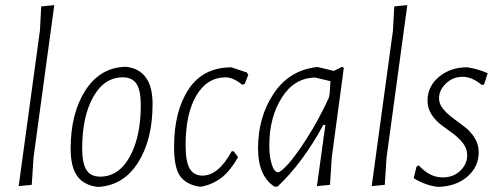

<svg xmlns="http://www.w3.org/2000/svg" viewBox="-20 -723 1945 750"><path d="M192 -703 111 -108 104 -1 53 4 136 -604 141 -698Z M467 -462H474Q576 -449 576 -317Q576 -178 520 -89Q464 0 367 7H360Q307 0 281.5 -35.5Q256 -71 256 -142Q256 -280 313 -369Q370 -458 467 -462ZM460 -421Q387 -421 344 -344Q301 -267 301 -143Q301 -86 317.5 -59.5Q334 -33 371 -33Q444 -33 487 -111Q530 -189 530 -313Q530 -369 513.5 -395Q497 -421 460 -421Z M884 -460 944 -440 950 -431 936 -395 926 -392Q891 -421 860 -421Q788 -420 746.5 -349Q705 -278 705 -156Q705 -92 721 -64.5Q737 -37 771 -37Q833 -37 885 -132H893L910 -109Q879 -55 846 -29.5Q813 -4 769 6H758Q708 -2 684 -34.5Q660 -67 660 -150Q660 -288 716.5 -374Q773 -460 884 -460Z M1218 -461H1222L1284 -446L1316 -462L1323 -458L1276 -108L1269 -1L1218 4L1251 -235H1243Q1162 -86 1064 6H1052Q988 -36 988 -143Q988 -266 1049 -357.5Q1110 -449 1218 -461ZM1032 -155Q1032 -118 1038.5 -92.5Q1045 -67 1052 -58.5Q1059 -50 1066 -50Q1076 -50 1105 -81.5Q1134 -113 1179.5 -184Q1225 -255 1265 -342L1268 -360L1271 -406L1211 -420Q1130 -419 1081 -342Q1032 -265 1032 -155Z M1571 -703 1490 -108 1483 -1 1432 4 1515 -604 1520 -698Z M1807 -460Q1853 -452 1885 -437L1871 -393L1862 -391Q1824 -423 1787 -423Q1749 -423 1722 -397Q1695 -371 1695 -339Q1695 -317 1711 -297.5Q1727 -278 1749.5 -261.5Q1772 -245 1795 -227.5Q1818 -210 1834 -184.5Q1850 -159 1850 -128Q1850 -71 1805 -32.5Q1760 6 1689 7Q1639 0 1596 -27L1607 -72L1616 -77Q1658 -30 1709 -30Q1751 -30 1778 -56Q1805 -82 1805 -117Q1805 -142 1789 -163Q1773 -184 1750.5 -200.5Q1728 -217 1705 -234Q1682 -251 1666 -275.5Q1650 -300 1650 -330Q1650 -386 1695.5 -423.5Q1741 -461 1807 -460Z"/></svg>

Font: Alegreya Sans SC Light
Style: Italic
Weight: 300
Italic angle: -7°
Designer: Juan Pablo del Peral
Foundry: Huerta Tipografica
Version: Version 2.007